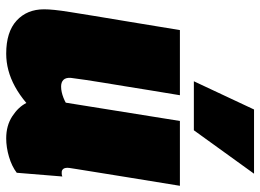

<svg xmlns="http://www.w3.org/2000/svg" viewBox="-130 -699 839 619"><g transform="rotate(90 289.5 -389.5)"><path d="M153 10Q83 10 46.5 -23.5Q10 -57 10 -112Q10 -126 12 -146Q14 -166 19 -197Q24 -228 31.5 -274.5Q39 -321 50.5 -389Q62 -457 77 -550H287Q278 -497 271 -453Q264 -409 258 -372.5Q252 -336 247 -305.5Q242 -275 238 -248.5Q234 -222 231 -198Q230 -182 237.5 -174.5Q245 -167 259 -167Q268 -167 277 -169Q286 -171 295 -174.5Q304 -178 311 -182L370 -550H579Q562 -445 551 -378Q540 -311 534 -272.5Q528 -234 525 -216.5Q522 -199 521.5 -194Q521 -189 521 -188Q521 -178 525 -173.5Q529 -169 535 -169Q537 -169 540.5 -169Q544 -169 549 -171L537 -24Q516 -8 485.5 1Q455 10 426 10Q385 10 355 -9.5Q325 -29 312 -55Q286 -33 259.5 -18.5Q233 -4 206.5 3Q180 10 153 10ZM242 -595 333 -789H540L400 -595Z"/></g></svg>

Font: Georama ExtraCondensed Thin Black
Style: Italic
Weight: 900
Italic angle: -9°
Version: Version 1.001